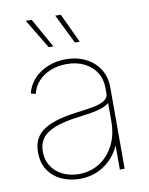

<svg xmlns="http://www.w3.org/2000/svg" viewBox="-85 -812 685 884"><g transform="rotate(-10 257.0 -370.0)"><path d="M216.8 10.3Q171.9 10.3 133.1 -7.1Q94.2 -24.4 70.8 -58.8Q47.4 -93.3 47.4 -143.6Q47.4 -172.9 57.1 -197Q66.9 -221.2 90.1 -240Q113.3 -258.8 153.8 -272.2Q194.3 -285.6 255.9 -293.5Q296.9 -298.3 330.6 -304.4Q364.3 -310.5 384.5 -322.5Q404.8 -334.5 404.8 -355.5V-381.3Q404.8 -423.3 384.8 -454.6Q364.7 -485.8 329.3 -503.4Q293.9 -521 247.1 -521Q206.1 -521 171.9 -507.3Q137.7 -493.7 114.7 -468.8Q91.8 -443.8 84 -410.2L62 -416Q70.8 -454.1 97.2 -482.7Q123.5 -511.2 162.4 -527.3Q201.2 -543.5 247.1 -543.5Q288.1 -543.5 321 -531.2Q354 -519 377.9 -497.1Q401.9 -475.1 414.6 -445.6Q427.2 -416 427.2 -381.3V0H404.8V-108.9H402.8Q386.7 -73.2 359.1 -46.4Q331.5 -19.5 295.4 -4.6Q259.3 10.3 216.8 10.3ZM216.8 -12.2Q269 -12.2 311.5 -38.3Q354 -64.5 379.4 -112.8Q404.8 -161.1 404.8 -227.1V-311Q394.5 -302.7 380.6 -296.6Q366.7 -290.5 349.1 -286.1Q331.5 -281.7 309.8 -278.3Q288.1 -274.9 261.7 -271.5Q189.5 -262.7 147.5 -245.8Q105.5 -229 87.6 -203.9Q69.8 -178.7 69.8 -143.6Q69.8 -103 89.4 -73.5Q108.9 -43.9 142.3 -28.1Q175.8 -12.2 216.8 -12.2ZM302.7 -611.8 234.9 -749.5H260.7L325.2 -611.8ZM180.2 -611.8 97.2 -749.5H124.5L202.1 -611.8Z"/></g></svg>

Font: Inter 20pt Thin
Style: Regular
Weight: 250
Version: Version 4.001;git-66647c0bb